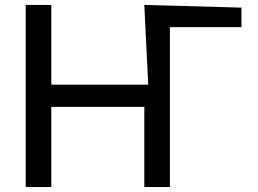

<svg xmlns="http://www.w3.org/2000/svg" viewBox="-20 -747 1030 767"><path d="M556.5 -727.3 572.1 -408.7H185V-727.3H82.7V0H185V-320H556.5V0H658.7V-638.5H944.6V-716.6Z"/></svg>

Font: Inter 465
Style: Regular
Weight: 400
Designer: Rasmus Andersson
Foundry: rsms
Version: Version 3.019;Glyphs 3.1.2 (3151)